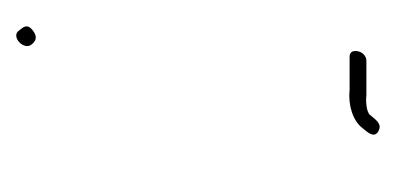

<svg xmlns="http://www.w3.org/2000/svg" viewBox="-147 -348 494 240"><g transform="rotate(-90 100.0 -228.0)"><path d="M156 -28C157 -34 155 -38 149 -38H107C89 -40 69 -34 60 -22C54 -15 47 -7 56 -2C65 3 70 -5 76 -12C79 -17 94 -18 101 -17H144C150 -17 155 -22 156 -28ZM164 -436C168 -431 173 -427 182 -434C191 -441 186 -446 182 -451C175 -462 157 -446 164 -436Z"/></g></svg>

Font: Electronic
Style: ThnIt
Weight: 100
Version: Version 1.011